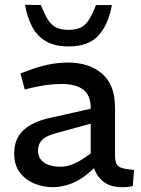

<svg xmlns="http://www.w3.org/2000/svg" viewBox="-20 -771 586 798"><path d="M200 7Q160 7 123 -8Q86 -23 62.5 -54Q39 -85 39 -133Q39 -195 78 -230.5Q117 -266 188 -281L357 -319V-322Q357 -375 326 -398.5Q295 -422 236 -422Q203 -422 169 -417Q135 -412 107 -405L83 -399L65 -466L90 -475Q136 -493 178.5 -502Q221 -511 263 -511Q350 -511 404 -465Q458 -419 458 -324V-123Q458 -91 473 -79.5Q488 -68 537 -65L532 2Q522 5 510.5 6Q499 7 490 7Q439 7 410.5 -15.5Q382 -38 371 -72L348 -52Q314 -22 275 -7.5Q236 7 200 7ZM232 -78Q255 -78 280 -87.5Q305 -97 331 -115L357 -133V-257L204 -215Q167 -204 152.5 -187Q138 -170 138 -145Q138 -113 163 -95.5Q188 -78 232 -78ZM265 -578Q208 -578 171 -599.5Q134 -621 113.5 -660Q93 -699 84 -751L150 -750Q164 -714 178 -691Q192 -668 212 -657.5Q232 -647 265 -647Q298 -647 317.5 -657.5Q337 -668 351 -691Q365 -714 379 -750H445Q432 -673 391 -625.5Q350 -578 265 -578Z"/></svg>

Font: REM
Style: Regular
Weight: 400
Designer: Octavio Pardo
Foundry: Ashler Design
Version: Version 1.005;gftools[0.9.28]